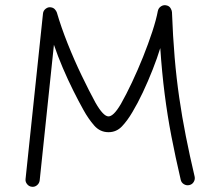

<svg xmlns="http://www.w3.org/2000/svg" viewBox="-20 -690 840 737"><path d="M102.1 26.9Q91.3 25.9 84 16.8Q76.7 7.8 78.1 -2.9L145 -637.7Q146 -649.4 155.8 -656.7Q165.5 -664.1 176.8 -661.6Q185.1 -660.2 190.7 -654.1Q196.3 -647.9 198.2 -642.1Q214.4 -586.4 239.7 -522.7Q265.1 -459 293.7 -399.7Q322.3 -340.3 346.2 -296.4Q376.5 -243.2 396.5 -243.2Q405.8 -243.2 417.2 -254.2Q428.7 -265.1 443.8 -290.5Q464.4 -326.7 486.6 -373.8Q508.8 -420.9 529.1 -471.4Q549.3 -522 564.5 -568.1Q579.6 -614.3 585.9 -647.9Q588.4 -659.7 598.6 -666Q608.9 -672.4 620.6 -668.9Q629.9 -666.5 634.8 -658.4Q639.6 -650.4 640.1 -643.6Q643.6 -549.8 650.4 -469.7Q657.2 -389.6 668 -315.4Q678.7 -241.2 693.4 -167.2Q708 -93.3 727.1 -12.2Q729.5 -1.5 723.6 8.3Q717.8 18.1 706.5 20.5Q695.8 22.9 686 17.1Q676.3 11.2 673.8 0.5Q653.3 -87.4 637.9 -167Q622.6 -246.6 612.1 -328.9Q601.6 -411.1 595.2 -505.4Q583.5 -467.3 565.9 -422.6Q548.3 -377.9 528.3 -335.4Q508.3 -293 488.3 -259.8Q469.2 -227.1 448 -204.8Q426.8 -182.6 396.5 -182.6Q363.8 -182.6 341.3 -208.5Q318.8 -234.4 300.3 -268.1Q282.2 -300.3 261.5 -341.8Q240.7 -383.3 221.2 -429Q201.7 -474.6 187 -518.1L132.3 2.9Q130.9 13.7 122.1 21Q113.3 28.3 102.1 26.9Z"/></svg>

Font: Mikhak-DS2-FD Light
Style: Regular
Weight: 300
Designer: Amin Abedi
Version: Version 3.2